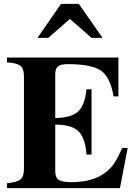

<svg xmlns="http://www.w3.org/2000/svg" viewBox="-20 -974 707 994"><path d="M511 -778H454L342 -876L230 -778H174L296 -954H388ZM641 -208 601 0H16V-25Q70 -31 87 -46Q104 -61 104 -101V-580Q104 -618 86 -633Q68 -648 16 -651V-676H593V-475H568Q551 -575 502.5 -608.5Q454 -642 331 -642Q293 -642 279.5 -630Q266 -618 266 -588V-363Q347 -364 383 -395.5Q419 -427 428 -512H454V-174H428Q421 -262 385 -295.5Q349 -329 266 -329V-87Q266 -55 283.5 -43Q301 -31 349 -31Q466 -31 531 -85Q556 -105 573 -131Q590 -157 613 -208Z"/></svg>

Font: STIX
Style: Bold
Weight: 700
Designer: MicroPress Inc., with final additions and corrections provided by Coen Hoffman, Elsevier (retired)
Version: Version 1.1.1